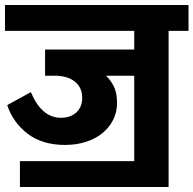

<svg xmlns="http://www.w3.org/2000/svg" viewBox="-30 -662 777 771"><path d="M50 -15H509V-358H395Q411 -345 425.5 -318Q440 -291 440 -249Q440 -212 424.5 -181Q409 -150 381.5 -127.5Q354 -105 315.5 -92.5Q277 -80 231 -80Q140 -80 81 -125Q22 -170 -1 -240L94 -292Q137 -189 215 -189Q253 -189 276.5 -210.5Q300 -232 300 -269Q300 -311 270.5 -334.5Q241 -358 188 -358H151V-463H509V-538H-10V-642H727V-538H647V89H50Z"/></svg>

Font: Mukta ExtraBold
Style: Regular
Weight: 800
Designer: Girish Dalvi and Yashodeep Gholap
Foundry: Ek Type
Version: Version 2.538;PS 1.002;hotconv 16.6.51;makeotf.lib2.5.65220;